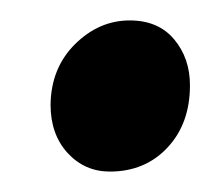

<svg xmlns="http://www.w3.org/2000/svg" viewBox="-20 -470 208 188"><path d="M29.5 -367.5Q30 -403.5 53.5 -426.8Q77 -450 107 -450Q135 -450 150.5 -431.5Q166 -413 166 -386.5Q166 -349 144 -325.5Q122 -302 87.5 -302Q63 -302 46.2 -320.2Q29.5 -338.5 29.5 -367.5Z"/></svg>

Font: Merriweather 28pt SemiBold
Style: Italic
Weight: 600
Italic angle: -7.8°
Version: Version 2.101